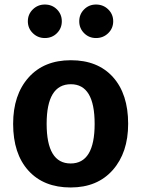

<svg xmlns="http://www.w3.org/2000/svg" viewBox="-20 -812 624 848"><path d="M178 -792Q210 -792 231.5 -770.5Q253 -749 253 -718Q253 -687 231.5 -665.5Q210 -644 178 -644Q147 -644 125 -665.5Q103 -687 103 -718Q103 -749 125 -770.5Q147 -792 178 -792ZM404 -792Q436 -792 458 -770.5Q480 -749 480 -718Q480 -687 458 -665.5Q436 -644 404 -644Q373 -644 351.5 -665.5Q330 -687 330 -718Q330 -749 351.5 -770.5Q373 -792 404 -792ZM546 -265Q546 -138 478 -61Q410 16 292 16Q173 16 105.5 -58.5Q38 -133 38 -265Q38 -393 106 -469.5Q174 -546 293 -546Q412 -546 479 -471.5Q546 -397 546 -265ZM293 -440Q186 -440 186 -265Q186 -90 292 -90Q398 -90 398 -265Q398 -440 293 -440Z"/></svg>

Font: FiraGO SemiBold
Style: Regular
Weight: 600
Designer: bBox Type
Foundry: bBox Type GmbH
Version: Version 1.001;PS 001.001;hotconv 1.0.88;makeotf.lib2.5.64775